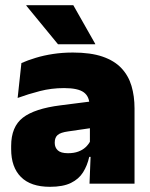

<svg xmlns="http://www.w3.org/2000/svg" viewBox="-20 -708 578 740"><path d="M498.5 0H325L330 -126L326.5 -130.5V-283.5L325 -301.5Q325 -336 302.8 -352.2Q280.5 -368.5 227 -368.5Q178.5 -368.5 133.8 -357Q89 -345.5 48 -330.5L62.5 -465Q87.5 -476 118 -485.2Q148.5 -494.5 184.5 -500Q220.5 -505.5 261 -505.5Q329.5 -505.5 375.2 -489.8Q421 -474 448 -445.2Q475 -416.5 486.8 -377Q498.5 -337.5 498.5 -290ZM172.5 12Q98.5 12 60.8 -25.8Q23 -63.5 23 -133V-145.5Q23 -219.5 68.2 -254.5Q113.5 -289.5 213 -302L338.5 -318L349 -217L242.5 -201.5Q213.5 -197.5 202.2 -187.8Q191 -178 191 -159V-157Q191 -139.5 202.8 -128.5Q214.5 -117.5 242 -117.5Q265 -117.5 281.8 -123.8Q298.5 -130 309.8 -140.5Q321 -151 327.5 -163.5L352.5 -103.5H324Q316.5 -70 300.2 -44Q284 -18 253.5 -3Q223 12 172.5 12ZM347 -539 262.5 -688H81.5V-686L203.5 -537.5H347Z"/></svg>

Font: Anek Malayalam ExtraBold
Style: Regular
Weight: 800
Version: Version 1.003